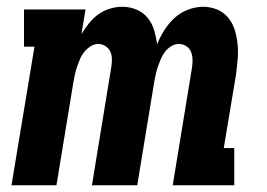

<svg xmlns="http://www.w3.org/2000/svg" viewBox="-20 -548 790 568"><path d="M14 0 82 -410H51V-520H233L221 -447Q231 -464 243.5 -479.5Q256 -495 271.5 -506Q287 -517 305.5 -522.5Q324 -528 342 -528Q364 -528 384 -519.5Q404 -511 417 -495Q430 -479 436 -458.5Q442 -438 445 -417Q453 -438 466 -458.5Q479 -479 496.5 -495Q514 -511 536.5 -519.5Q559 -528 581 -528Q603 -528 623 -519.5Q643 -511 656 -494.5Q669 -478 675 -457.5Q681 -437 683 -415.5Q685 -394 683 -371.5Q681 -349 678 -326L642 -110H673V0H491L548 -348Q550 -360 549.5 -372.5Q549 -385 545 -395Q541 -405 531 -411.5Q521 -418 509 -418Q497 -418 486 -411Q475 -404 467.5 -394Q460 -384 455.5 -373Q451 -362 447 -350.5Q443 -339 440.5 -327.5Q438 -316 436 -304L386 0H252L309 -348Q311 -360 311 -372.5Q311 -385 306.5 -395Q302 -405 292 -411.5Q282 -418 270 -418Q259 -418 248 -411Q237 -404 229 -394Q221 -384 216.5 -373Q212 -362 208 -350.5Q204 -339 201.5 -327.5Q199 -316 197 -304L147 0Z"/></svg>

Font: Iosevka Etoile Extrabold
Style: Italic
Weight: 800
Italic angle: -9°
Designer: Belleve Invis
Foundry: Belleve Invis
Version: Version 22.1.2; ttfautohint (v1.8.4)